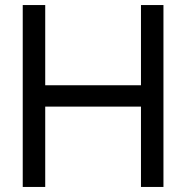

<svg xmlns="http://www.w3.org/2000/svg" viewBox="-20 -740 737 760"><path d="M70 0V-720H159V-402.5H538V-720H627V0H538V-318H159V0Z"/></svg>

Font: Cns Manrope Med
Style: Regular
Weight: 500
Designer: Mikhail Sharanda
Foundry: Mikhail Sharanda
Version: Version 4.504